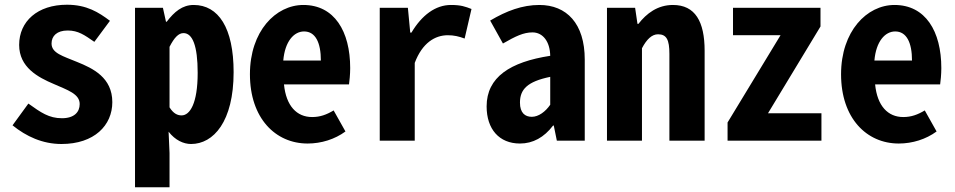

<svg xmlns="http://www.w3.org/2000/svg" viewBox="-20 -595 4040 812"><path d="M240 14C379 14 455 -65 455 -163C455 -267 373 -306 306 -333C246 -358 198 -370 198 -411C198 -443 221 -466 266 -466C311 -466 337 -447 379 -418L445 -507C397 -543 347 -575 263 -575C139 -575 61 -505 61 -405C61 -310 141 -268 207 -240C266 -214 317 -198 317 -155C317 -121 294 -95 242 -95C187 -95 153 -119 100 -157L33 -65C91 -18 160 14 240 14Z M551 197H697V52L693 -38C721 -2 756 14 788 14C883 14 968 -81 968 -290C968 -477 904 -574 799 -574C751 -574 717 -545 685 -503H682L669 -562H551ZM748 -107C731 -107 714 -114 697 -141V-397C717 -436 735 -455 756 -455C794 -455 816 -402 816 -287C816 -157 783 -107 748 -107Z M1281 12C1339 12 1396 -6 1441 -39L1391 -128C1361 -110 1334 -100 1300 -100C1235 -100 1190 -147 1181 -238H1456C1458 -252 1461 -280 1461 -307C1461 -463 1394 -574 1263 -574C1146 -574 1037 -463 1037 -281C1037 -95 1145 12 1281 12ZM1178 -339C1185 -420 1223 -462 1266 -462C1314 -462 1337 -415 1337 -339Z M1586 0H1734V-329C1766 -414 1820 -446 1874 -446C1900 -446 1921 -441 1945 -432L1974 -557C1948 -567 1930 -574 1887 -574C1822 -574 1764 -531 1720 -457H1715L1705 -562H1586Z M2179 12C2234 12 2281 -14 2319 -64H2322L2335 0H2453V-343C2453 -496 2376 -574 2261 -574C2189 -574 2122 -549 2053 -508L2107 -411C2161 -442 2194 -458 2232 -458C2276 -458 2306 -419 2307 -359C2138 -333 2038 -269 2038 -145C2038 -49 2091 12 2179 12ZM2229 -101C2201 -101 2179 -117 2179 -161C2179 -217 2210 -250 2307 -270V-152C2287 -123 2258 -101 2229 -101Z M2547 0H2695V-391C2715 -429 2737 -450 2763 -450C2799 -450 2811 -427 2811 -367V0H2960V-380C2960 -504 2920 -574 2826 -574C2761 -574 2714 -538 2680 -494H2676L2666 -562H2547Z M3057 0H3454V-116H3228L3450 -483V-562H3080V-446H3281L3057 -77Z M3781 12C3839 12 3896 -6 3941 -39L3891 -128C3861 -110 3834 -100 3800 -100C3735 -100 3690 -147 3681 -238H3956C3958 -252 3961 -280 3961 -307C3961 -463 3894 -574 3763 -574C3646 -574 3537 -463 3537 -281C3537 -95 3645 12 3781 12ZM3678 -339C3685 -420 3723 -462 3766 -462C3814 -462 3837 -415 3837 -339Z"/></svg>

Font: Noto Sans Mono CJK HK
Style: Bold
Weight: 700
Designer: Ryoko NISHIZUKA 西塚涼子 (kana, bopomofo & ideographs); Paul D. Hunt (Latin, Greek & Cyrillic); Sandoll Communications 산돌커뮤니
Foundry: Adobe
Version: Version 2.004;hotconv 1.0.118;makeotfexe 2.5.65603